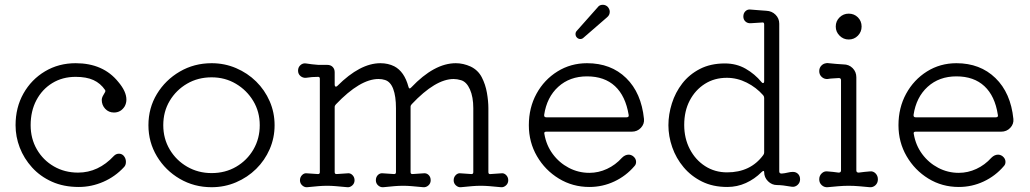

<svg xmlns="http://www.w3.org/2000/svg" viewBox="-20 -770 4301 802"><path d="M309 11Q246 11 197 -11Q148 -33 114 -70.5Q80 -108 62.5 -153.5Q45 -199 45 -247Q45 -321 78 -379.5Q111 -438 168 -472Q225 -506 296 -506Q411 -506 474 -428Q508 -388 508 -354Q508 -339 501 -326Q485 -300 456 -300Q434 -300 419.5 -315.5Q405 -331 405 -353Q405 -360 409 -368Q413 -376 417 -382Q422 -389 419 -394Q400 -422 370.5 -435.5Q341 -449 296 -449Q241 -449 198.5 -423Q156 -397 132 -351.5Q108 -306 108 -247Q108 -191 134 -146Q160 -101 205 -75Q250 -49 306 -49Q391 -49 456 -119Q465 -128 477 -128Q488 -128 496 -120Q506 -109 506 -94Q506 -80 498 -72Q461 -32 411.5 -10.5Q362 11 309 11Z M864 12Q791 12 731 -23Q671 -58 635.5 -117Q600 -176 600 -247Q600 -319 635.5 -377.5Q671 -436 731 -471Q791 -506 864 -506Q918 -506 966 -485.5Q1014 -465 1050 -429.5Q1086 -394 1106.5 -347Q1127 -300 1127 -247Q1127 -194 1106.5 -147Q1086 -100 1050 -64.5Q1014 -29 966 -8.5Q918 12 864 12ZM864 -47Q921 -47 966.5 -73.5Q1012 -100 1038.5 -145.5Q1065 -191 1065 -247Q1065 -303 1038 -348Q1011 -393 965.5 -420Q920 -447 864 -447Q807 -447 761.5 -420.5Q716 -394 689 -349Q662 -304 662 -247Q662 -191 689 -145.5Q716 -100 762 -73.5Q808 -47 864 -47Z M1263 12Q1252 13 1242.5 4.5Q1233 -4 1233 -17Q1233 -30 1242 -39Q1251 -48 1263 -46L1307 -43H1309Q1316 -43 1316 -51V-441Q1316 -449 1309 -449Q1296 -449 1283 -448Q1270 -447 1258 -445Q1245 -444 1235 -452.5Q1225 -461 1225 -475Q1225 -489 1235 -498Q1245 -507 1258 -505Q1282 -501 1310 -499H1347Q1361 -499 1369.5 -490.5Q1378 -482 1378 -468V-416Q1378 -410 1381.5 -408.5Q1385 -407 1389 -411Q1484 -506 1569 -506Q1601 -506 1627 -493Q1669 -471 1686 -408Q1689 -395 1698 -405Q1794 -506 1884 -506Q1915 -506 1946 -492Q1977 -477 1992.5 -447Q2008 -417 2014 -382Q2020 -347 2020 -318V-51Q2020 -41 2030 -43L2073 -46Q2085 -48 2094 -39Q2103 -30 2103 -17Q2103 -4 2093.5 4.5Q2084 13 2073 12Q2042 9 2023.5 7.5Q2005 6 1989 6Q1971 6 1953 7.5Q1935 9 1905 12Q1894 13 1884.5 4.5Q1875 -4 1875 -17Q1875 -30 1884 -39Q1893 -48 1905 -46L1948 -43H1950Q1957 -43 1957 -51V-318Q1957 -365 1943 -396.5Q1929 -428 1906 -435Q1889 -440 1875 -440Q1799 -440 1700 -335Q1695 -330 1695 -324V-51Q1695 -42 1704 -43L1748 -46Q1761 -48 1770 -39.5Q1779 -31 1779 -17Q1779 -4 1769.5 4.5Q1760 13 1748 12Q1717 9 1698.5 7.5Q1680 6 1665 6Q1646 6 1628.5 7.5Q1611 9 1581 12Q1569 13 1559.5 4.5Q1550 -4 1550 -17Q1550 -31 1559 -39.5Q1568 -48 1581 -46L1625 -43H1627Q1634 -43 1634 -51V-318Q1634 -368 1622.5 -398.5Q1611 -429 1588 -436Q1576 -440 1561 -440Q1484 -440 1383 -334Q1378 -329 1378 -323V-51Q1378 -42 1387 -43L1431 -46Q1443 -48 1452 -39Q1461 -30 1461 -17Q1461 -4 1451.5 4.5Q1442 13 1431 12Q1400 9 1381.5 7.5Q1363 6 1347 6Q1329 6 1311 7.5Q1293 9 1263 12Z M2390 -613Q2384 -619 2384 -628Q2384 -636 2390 -642L2477 -740Q2484 -750 2498 -750Q2510 -750 2519 -741Q2527 -731 2527 -721Q2527 -707 2516 -698L2418 -613Q2412 -607 2404 -607Q2396 -607 2390 -613ZM2442 11Q2372 11 2314.5 -24Q2257 -59 2223 -117.5Q2189 -176 2189 -247Q2189 -320 2221 -378.5Q2253 -437 2308.5 -471.5Q2364 -506 2432 -506Q2532 -506 2595.5 -444Q2659 -382 2670 -273Q2672 -252 2657 -236Q2642 -220 2619 -220H2262Q2251 -220 2254 -210Q2262 -163 2289 -126.5Q2316 -90 2356 -69Q2396 -48 2442 -48Q2480 -48 2515.5 -64.5Q2551 -81 2578 -111Q2591 -124 2606 -124Q2615 -124 2624 -118Q2637 -108 2637 -94Q2637 -83 2630 -76Q2595 -35 2546 -12Q2497 11 2442 11ZM2262 -280H2597Q2608 -280 2606 -290Q2593 -369 2549 -410Q2505 -451 2432 -451Q2360 -451 2312 -407.5Q2264 -364 2253 -290V-288Q2253 -280 2262 -280Z M3018 11Q2958 11 2912.5 -11.5Q2867 -34 2835.5 -71.5Q2804 -109 2788 -155Q2772 -201 2772 -247Q2772 -292 2786.5 -338Q2801 -384 2830 -421.5Q2859 -459 2903.5 -482Q2948 -505 3008 -505Q3056 -505 3094.5 -483Q3133 -461 3161 -427Q3164 -423 3167 -423Q3172 -423 3172 -431V-668Q3172 -678 3163 -676L3116 -673Q3103 -672 3094 -680Q3085 -688 3085 -701Q3085 -715 3094 -723.5Q3103 -732 3116 -730Q3130 -729 3147.5 -727.5Q3165 -726 3181 -725Q3204 -724 3219.5 -708.5Q3235 -693 3235 -671V-54Q3235 -45 3245 -45Q3258 -46 3270 -49Q3282 -52 3292 -52Q3305 -52 3313.5 -43.5Q3322 -35 3322 -21Q3322 -7 3311.5 2.5Q3301 12 3287 10Q3248 3 3226 3Q3204 3 3188 -13Q3172 -29 3172 -51Q3172 -56 3169 -56Q3166 -56 3161 -51Q3132 -22 3095.5 -5.5Q3059 11 3018 11ZM3017 -50Q3115 -50 3168 -122Q3172 -127 3172 -133V-361Q3172 -367 3168 -372Q3139 -405 3099 -425Q3059 -445 3016 -445Q2964 -445 2924 -419.5Q2884 -394 2861 -350Q2838 -306 2838 -248Q2838 -192 2861.5 -147Q2885 -102 2925.5 -76Q2966 -50 3017 -50Z M3525 -605Q3503 -605 3487 -621Q3471 -637 3471 -659Q3471 -682 3487 -697.5Q3503 -713 3525 -713Q3548 -713 3563.5 -697.5Q3579 -682 3579 -659Q3579 -637 3563.5 -621Q3548 -605 3525 -605ZM3437 12Q3423 13 3412.5 3.5Q3402 -6 3402 -21Q3402 -36 3412.5 -46Q3423 -56 3437 -54Q3448 -53 3459.5 -52Q3471 -51 3483 -49Q3493 -49 3493 -58V-435Q3493 -444 3484 -444Q3472 -443 3460 -442.5Q3448 -442 3437 -440Q3423 -439 3412.5 -448.5Q3402 -458 3402 -473Q3402 -487 3411.5 -496.5Q3421 -506 3434 -506Q3434 -506 3431 -507Q3430 -507 3428 -507Q3430 -507 3431 -507Q3450 -505 3473.5 -503Q3497 -501 3503 -501Q3526 -501 3541.5 -485.5Q3557 -470 3557 -447V-58Q3557 -49 3567 -49Q3579 -51 3591 -52Q3603 -53 3613 -54Q3627 -56 3637 -46Q3647 -36 3647 -21Q3647 -6 3637 3.5Q3627 13 3613 12Q3593 10 3569.5 8Q3546 6 3525 6Q3504 6 3480.5 8Q3457 10 3437 12Z M3985 11Q3915 11 3858 -24Q3801 -59 3767 -117.5Q3733 -176 3733 -247Q3733 -320 3765 -378.5Q3797 -437 3852 -471.5Q3907 -506 3975 -506Q4074 -506 4138 -444Q4202 -382 4213 -273Q4215 -252 4200 -236Q4185 -220 4162 -220H3805Q3794 -220 3797 -210Q3805 -163 3832 -126.5Q3859 -90 3899 -69Q3939 -48 3985 -48Q4023 -48 4058.5 -64.5Q4094 -81 4121 -111Q4134 -124 4149 -124Q4158 -124 4167 -118Q4180 -108 4180 -94Q4180 -83 4173 -76Q4138 -35 4089 -12Q4040 11 3985 11ZM3805 -280H4140Q4151 -280 4148 -291Q4136 -369 4092 -410Q4048 -451 3975 -451Q3903 -451 3855 -407.5Q3807 -364 3796 -290V-288Q3796 -280 3805 -280Z"/></svg>

Font: Kiwi Maru Light
Style: Regular
Weight: 300
Designer: Hiroki-Chan
Version: Version 1.100